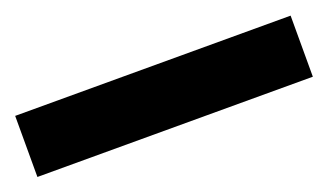

<svg xmlns="http://www.w3.org/2000/svg" viewBox="-31 -974 546 319"><g transform="rotate(-20 241.5 -814.0)"><path d="M485 -760H-2V-868H485Z"/></g></svg>

Font: Noto Sans Gujarati ExtraCondensed ExtraBold
Style: Regular
Weight: 800
Width: 2
Designer: Jelle Bosma - Monotype Design Team, Universal Thirst
Foundry: Monotype Imaging Inc.
Version: Version 2.106; ttfautohint (v1.8.4.7-5d5b)